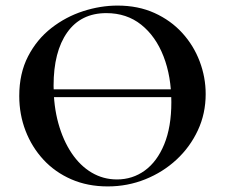

<svg xmlns="http://www.w3.org/2000/svg" viewBox="-20 -656 806 688"><path d="M138 -308V-336H641V-308ZM366 12Q294 12 235.5 -13.5Q177 -39 135.5 -84Q94 -129 71.5 -187.5Q49 -246 49 -312Q49 -393 80.5 -454Q112 -515 164 -555.5Q216 -596 278 -616Q340 -636 401 -636Q475 -636 533.5 -609.5Q592 -583 633 -538Q674 -493 695.5 -436Q717 -379 717 -319Q717 -249 689 -189Q661 -129 612.5 -84Q564 -39 500.5 -13.5Q437 12 366 12ZM399 -13Q455 -13 499 -45Q543 -77 568.5 -139Q594 -201 594 -290Q594 -382 566 -454Q538 -526 486 -567.5Q434 -609 361 -609Q270 -609 221 -540Q172 -471 172 -349Q172 -276 189 -214.5Q206 -153 236.5 -107.5Q267 -62 308.5 -37.5Q350 -13 399 -13Z"/></svg>

Font: Cormorant Garamond Light
Style: Regular
Weight: 300
Designer: Christian Thalmann (Catharsis Fonts)
Foundry: Catharsis Fonts
Version: Version 4.001